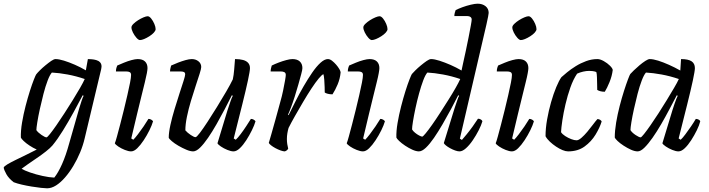

<svg xmlns="http://www.w3.org/2000/svg" viewBox="-84 -820 3843 1040"><path d="M171 200Q161 200 138 197.5Q115 195 87.5 190.5Q60 186 34 180Q8 174 -10 167Q-37 146 -49.5 123.5Q-62 101 -64 88Q-62 81 -44.5 70.5Q-27 60 -0.5 47Q26 34 56 19.5Q86 5 115 -10Q95 -19 76 -31.5Q57 -44 44 -56.5Q31 -69 29 -75Q28 -112 35.5 -156.5Q43 -201 54.5 -245.5Q66 -290 78 -327.5Q90 -365 99.5 -389Q109 -413 112 -417Q118 -425 131.5 -438.5Q145 -452 162 -466Q179 -480 193.5 -490Q208 -500 217 -500Q235 -500 262.5 -491.5Q290 -483 321 -469.5Q352 -456 381 -439L392 -500Q400 -500 412.5 -499Q425 -498 437.5 -494.5Q450 -491 458 -482.5Q466 -474 466 -460Q466 -459 465.5 -455Q465 -451 464 -445L375 -72Q366 -33 350 5.5Q334 44 313 79Q292 114 268 141.5Q244 169 219.5 184.5Q195 200 171 200ZM210 142Q231 116 252 69Q273 22 291 -44L345 -233Q352 -256 358.5 -275.5Q365 -295 369 -301L364 -304Q342 -262 314 -211Q286 -160 257 -113Q228 -66 200 -32Q188 -18 164.5 0.5Q141 19 115 36.5Q89 54 67 69.5Q45 85 33 94Q47 103 78.5 114Q110 125 146.5 133Q183 141 210 142ZM168 -76Q172 -76 186.5 -94Q201 -112 221.5 -141.5Q242 -171 265 -206.5Q288 -242 310 -277.5Q332 -313 349.5 -343.5Q367 -374 375 -392Q328 -408 282 -416.5Q236 -425 197 -427Q186 -415 174 -383.5Q162 -352 151.5 -311.5Q141 -271 132 -230Q123 -189 118 -157.5Q113 -126 113 -115Q122 -102 141 -89Q160 -76 168 -76Z M626 0Q612 0 592 -8Q572 -16 556.5 -26.5Q541 -37 538 -44Q542 -53 549.5 -80.5Q557 -108 567 -146Q577 -184 587 -225Q597 -266 606 -305Q615 -344 620.5 -372.5Q626 -401 626 -414Q626 -425 619 -429Q612 -433 599 -433H544Q544 -443 546.5 -452Q549 -461 551 -465Q567 -472 587.5 -480.5Q608 -489 628.5 -494.5Q649 -500 662 -500Q688 -500 701.5 -487Q715 -474 715 -451Q715 -443 711.5 -423.5Q708 -404 700.5 -374Q693 -344 682.5 -301Q672 -258 658 -200.5Q644 -143 627 -70L638 -63Q648 -73 663 -92.5Q678 -112 694 -135.5Q710 -159 720 -176Q728 -176 735 -172Q742 -168 745 -163Q739 -142 725.5 -114.5Q712 -87 694.5 -60.5Q677 -34 659.5 -17Q642 0 626 0ZM674 -603Q666 -603 655 -615.5Q644 -628 636 -644Q628 -660 628 -672Q628 -680 638.5 -690.5Q649 -701 664 -710.5Q679 -720 693.5 -726Q708 -732 716 -732Q725 -732 735 -719.5Q745 -707 752 -690.5Q759 -674 759 -662Q759 -654 749.5 -643.5Q740 -633 725 -623.5Q710 -614 696.5 -608.5Q683 -603 674 -603Z M962 0Q947 0 925.5 -9Q904 -18 882.5 -30.5Q861 -43 846.5 -55.5Q832 -68 830 -74Q830 -102 839 -143Q848 -184 861.5 -228.5Q875 -273 888 -313Q901 -353 910 -381Q919 -409 919 -417Q919 -427 912 -430Q905 -433 893 -433H837Q837 -442 839.5 -451.5Q842 -461 843 -465Q860 -473 881 -481Q902 -489 921.5 -494.5Q941 -500 955 -500Q976 -500 991 -488Q1006 -476 1006 -457Q1006 -448 997.5 -421Q989 -394 976 -355Q963 -316 950 -272.5Q937 -229 928.5 -187.5Q920 -146 920 -114Q931 -101 949 -89Q967 -77 975 -77Q981 -77 998.5 -100Q1016 -123 1040.5 -160.5Q1065 -198 1091.5 -241Q1118 -284 1141 -323.5Q1164 -363 1177 -390Q1182 -412 1184.5 -443.5Q1187 -475 1189 -500Q1215 -500 1233 -495Q1251 -490 1260.5 -479Q1270 -468 1270 -451Q1270 -436 1259 -384.5Q1248 -333 1228 -253Q1208 -173 1182 -70L1193 -63Q1204 -73 1219.5 -93.5Q1235 -114 1250 -137Q1265 -160 1275 -176Q1283 -176 1290 -172Q1297 -168 1300 -163Q1294 -142 1280.5 -114.5Q1267 -87 1250 -60.5Q1233 -34 1215 -17Q1197 0 1181 0Q1167 0 1147.5 -8Q1128 -16 1112.5 -26.5Q1097 -37 1094 -44L1148 -222Q1157 -249 1164.5 -271Q1172 -293 1177 -301L1172 -304Q1155 -270 1133.5 -229Q1112 -188 1089 -147.5Q1066 -107 1043 -73.5Q1020 -40 999.5 -20Q979 0 962 0Z M1459 0Q1450 0 1436 -5Q1422 -10 1408 -17.5Q1394 -25 1384 -33Q1374 -41 1372 -46Q1377 -61 1386 -94Q1395 -127 1408 -172Q1421 -217 1434 -267Q1443 -298 1449.5 -329.5Q1456 -361 1460 -384Q1464 -407 1464 -414Q1464 -425 1456.5 -429Q1449 -433 1436 -433H1382Q1382 -441 1384 -450Q1386 -459 1388 -465Q1404 -473 1425 -481Q1446 -489 1466.5 -494.5Q1487 -500 1500 -500Q1526 -500 1540 -487Q1554 -474 1554 -451Q1554 -442 1547.5 -418Q1541 -394 1532 -362Q1523 -330 1512.5 -297Q1502 -264 1492 -237.5Q1482 -211 1476 -199L1479 -196Q1496 -230 1516.5 -271Q1537 -312 1560.5 -352.5Q1584 -393 1607 -426.5Q1630 -460 1652 -480Q1674 -500 1692 -500Q1703 -500 1714.5 -491Q1726 -482 1736.5 -470Q1747 -458 1754 -446Q1761 -434 1761 -428Q1758 -394 1745 -363Q1732 -332 1717 -309Q1703 -309 1691.5 -312Q1680 -315 1675 -319Q1675 -329 1674.5 -348Q1674 -367 1672.5 -387Q1671 -407 1668 -418Q1660 -416 1642.5 -395Q1625 -374 1603 -340.5Q1581 -307 1558 -268Q1535 -229 1514 -192Q1493 -155 1479 -127Q1475 -113 1472.5 -98Q1470 -83 1470 -67Q1470 -53 1472 -39.5Q1474 -26 1477 -15Q1476 -12 1471.5 -7.5Q1467 -3 1459 0Z M1882 0Q1868 0 1848 -8Q1828 -16 1812.5 -26.5Q1797 -37 1794 -44Q1798 -53 1805.5 -80.5Q1813 -108 1823 -146Q1833 -184 1843 -225Q1853 -266 1862 -305Q1871 -344 1876.5 -372.5Q1882 -401 1882 -414Q1882 -425 1875 -429Q1868 -433 1855 -433H1800Q1800 -443 1802.5 -452Q1805 -461 1807 -465Q1823 -472 1843.5 -480.5Q1864 -489 1884.5 -494.5Q1905 -500 1918 -500Q1944 -500 1957.5 -487Q1971 -474 1971 -451Q1971 -443 1967.5 -423.5Q1964 -404 1956.5 -374Q1949 -344 1938.5 -301Q1928 -258 1914 -200.5Q1900 -143 1883 -70L1894 -63Q1904 -73 1919 -92.5Q1934 -112 1950 -135.5Q1966 -159 1976 -176Q1984 -176 1991 -172Q1998 -168 2001 -163Q1995 -142 1981.5 -114.5Q1968 -87 1950.5 -60.5Q1933 -34 1915.5 -17Q1898 0 1882 0ZM1930 -603Q1922 -603 1911 -615.5Q1900 -628 1892 -644Q1884 -660 1884 -672Q1884 -680 1894.5 -690.5Q1905 -701 1920 -710.5Q1935 -720 1949.5 -726Q1964 -732 1972 -732Q1981 -732 1991 -719.5Q2001 -707 2008 -690.5Q2015 -674 2015 -662Q2015 -654 2005.5 -643.5Q1996 -633 1981 -623.5Q1966 -614 1952.5 -608.5Q1939 -603 1930 -603Z M2185 0Q2170 0 2150 -9Q2130 -18 2110.5 -31Q2091 -44 2078 -56.5Q2065 -69 2063 -75Q2062 -110 2069.5 -154Q2077 -198 2088.5 -243Q2100 -288 2112 -326Q2124 -364 2134 -389.5Q2144 -415 2147 -419Q2152 -425 2165.5 -438.5Q2179 -452 2196 -466Q2213 -480 2227.5 -490Q2242 -500 2251 -500Q2269 -500 2297 -491Q2325 -482 2356 -468.5Q2387 -455 2416 -438Q2418 -449 2424.5 -478Q2431 -507 2439 -544Q2447 -581 2454 -617Q2461 -653 2466 -680Q2471 -707 2471 -714Q2471 -723 2464.5 -728Q2458 -733 2447 -733H2377Q2377 -741 2379.5 -751Q2382 -761 2384 -765Q2399 -773 2421 -781Q2443 -789 2466 -794.5Q2489 -800 2503 -800Q2529 -800 2546 -786.5Q2563 -773 2563 -750Q2563 -747 2560 -730.5Q2557 -714 2551 -688L2407 -69L2418 -62Q2427 -72 2443 -91.5Q2459 -111 2476 -134.5Q2493 -158 2505 -177Q2514 -177 2521 -172.5Q2528 -168 2529 -163Q2523 -142 2509 -114.5Q2495 -87 2477 -60.5Q2459 -34 2440 -17Q2421 0 2405 0Q2395 0 2381 -5Q2367 -10 2353.5 -17.5Q2340 -25 2331 -32.5Q2322 -40 2320 -45L2378 -233Q2386 -256 2392.5 -276Q2399 -296 2403 -301L2398 -304Q2381 -270 2359 -229Q2337 -188 2313.5 -147.5Q2290 -107 2267 -73.5Q2244 -40 2223 -20Q2202 0 2185 0ZM2203 -80Q2207 -80 2221.5 -97.5Q2236 -115 2256.5 -144Q2277 -173 2299.5 -208Q2322 -243 2344.5 -278.5Q2367 -314 2384 -344Q2401 -374 2409 -392Q2362 -408 2315.5 -416.5Q2269 -425 2231 -427Q2220 -415 2208.5 -384.5Q2197 -354 2186 -314Q2175 -274 2166.5 -234Q2158 -194 2153 -163Q2148 -132 2148 -119Q2153 -110 2164 -101Q2175 -92 2186.5 -86Q2198 -80 2203 -80Z M2689 0Q2675 0 2655 -8Q2635 -16 2619.5 -26.5Q2604 -37 2601 -44Q2605 -53 2612.5 -80.5Q2620 -108 2630 -146Q2640 -184 2650 -225Q2660 -266 2669 -305Q2678 -344 2683.5 -372.5Q2689 -401 2689 -414Q2689 -425 2682 -429Q2675 -433 2662 -433H2607Q2607 -443 2609.5 -452Q2612 -461 2614 -465Q2630 -472 2650.5 -480.5Q2671 -489 2691.5 -494.5Q2712 -500 2725 -500Q2751 -500 2764.5 -487Q2778 -474 2778 -451Q2778 -443 2774.5 -423.5Q2771 -404 2763.5 -374Q2756 -344 2745.5 -301Q2735 -258 2721 -200.5Q2707 -143 2690 -70L2701 -63Q2711 -73 2726 -92.5Q2741 -112 2757 -135.5Q2773 -159 2783 -176Q2791 -176 2798 -172Q2805 -168 2808 -163Q2802 -142 2788.5 -114.5Q2775 -87 2757.5 -60.5Q2740 -34 2722.5 -17Q2705 0 2689 0ZM2737 -603Q2729 -603 2718 -615.5Q2707 -628 2699 -644Q2691 -660 2691 -672Q2691 -680 2701.5 -690.5Q2712 -701 2727 -710.5Q2742 -720 2756.5 -726Q2771 -732 2779 -732Q2788 -732 2798 -719.5Q2808 -707 2815 -690.5Q2822 -674 2822 -662Q2822 -654 2812.5 -643.5Q2803 -633 2788 -623.5Q2773 -614 2759.5 -608.5Q2746 -603 2737 -603Z M2993 0Q2980 0 2963 -7Q2946 -14 2928 -26Q2910 -38 2894.5 -52.5Q2879 -67 2871 -82Q2871 -125 2879.5 -173Q2888 -221 2901 -266.5Q2914 -312 2929 -348Q2944 -384 2957 -402Q2968 -412 2988 -428.5Q3008 -445 3034.5 -461.5Q3061 -478 3091 -489Q3121 -500 3152 -500Q3167 -500 3186.5 -489Q3206 -478 3220 -464Q3234 -450 3235 -441Q3231 -408 3217.5 -375Q3204 -342 3192 -323Q3178 -323 3167.5 -326Q3157 -329 3151 -333Q3151 -343 3150.5 -362.5Q3150 -382 3149.5 -401.5Q3149 -421 3146 -430Q3135 -434 3125 -435Q3115 -436 3107 -436Q3092 -436 3074.5 -432Q3057 -428 3042 -421Q3021 -390 3005.5 -346Q2990 -302 2979 -255Q2968 -208 2962 -167.5Q2956 -127 2955 -104Q2962 -93 2977.5 -83Q2993 -73 3010 -66.5Q3027 -60 3039 -60Q3050 -60 3065.5 -73.5Q3081 -87 3097 -106Q3113 -125 3127.5 -144.5Q3142 -164 3152 -175Q3160 -175 3166.5 -171Q3173 -167 3175 -162Q3165 -129 3142 -91Q3119 -53 3082.5 -26.5Q3046 0 2993 0Z M3370 0Q3354 0 3334 -9Q3314 -18 3294 -31Q3274 -44 3261 -56.5Q3248 -69 3246 -75Q3246 -112 3253.5 -156.5Q3261 -201 3272.5 -245.5Q3284 -290 3296 -327.5Q3308 -365 3317.5 -390Q3327 -415 3330 -419Q3335 -425 3349 -438.5Q3363 -452 3379.5 -466Q3396 -480 3411.5 -490Q3427 -500 3435 -500Q3454 -500 3481 -491.5Q3508 -483 3539.5 -469Q3571 -455 3601 -438L3605 -500Q3644 -500 3662 -488Q3680 -476 3680 -451Q3680 -436 3669 -384.5Q3658 -333 3638 -253Q3618 -173 3592 -70L3603 -63Q3614 -73 3628.5 -92.5Q3643 -112 3658.5 -134.5Q3674 -157 3685 -176Q3693 -176 3700.5 -172Q3708 -168 3709 -163Q3704 -142 3690.5 -114.5Q3677 -87 3660 -60.5Q3643 -34 3625 -17Q3607 0 3591 0Q3577 0 3557.5 -8Q3538 -16 3522.5 -26.5Q3507 -37 3504 -44L3558 -222Q3564 -241 3569.5 -257Q3575 -273 3579.5 -284.5Q3584 -296 3587 -301L3582 -304Q3564 -270 3542.5 -229Q3521 -188 3497.5 -147.5Q3474 -107 3450.5 -73.5Q3427 -40 3406.5 -20Q3386 0 3370 0ZM3386 -76Q3390 -76 3404.5 -94Q3419 -112 3439.5 -141.5Q3460 -171 3483 -206.5Q3506 -242 3527.5 -277.5Q3549 -313 3567 -343.5Q3585 -374 3593 -392Q3546 -408 3499.5 -416.5Q3453 -425 3415 -427Q3404 -415 3392 -383.5Q3380 -352 3369.5 -311.5Q3359 -271 3350 -230Q3341 -189 3336 -158Q3331 -127 3331 -115Q3340 -101 3359 -88.5Q3378 -76 3386 -76Z"/></svg>

Font: Texturina Medium 12pt
Style: Italic
Weight: 400
Italic angle: -11°
Version: Version 1.002